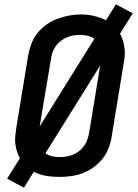

<svg xmlns="http://www.w3.org/2000/svg" viewBox="-20 -813 640 891"><path d="M91 58 13 16 72 -78Q64 -94 58.5 -111.5Q53 -129 51 -147Q49 -165 51 -184Q53 -203 56 -222L111 -557Q116 -584 126 -610.5Q136 -637 154 -659.5Q172 -682 196 -699Q220 -716 247 -726Q274 -736 301 -741Q328 -746 355 -746Q386 -746 416 -739Q446 -732 472 -719L518 -793L596 -751L537 -657Q546 -641 551 -623.5Q556 -606 558 -588Q560 -570 558.5 -551Q557 -532 553 -513L498 -178Q494 -151 483.5 -124.5Q473 -98 455 -75.5Q437 -53 413 -36Q389 -19 362.5 -9Q336 1 308.5 4.5Q281 8 255 8Q224 8 193.5 3Q163 -2 137 -16ZM164 -226 418 -633Q404 -643 386.5 -647Q369 -651 351 -651Q336 -651 320.5 -648.5Q305 -646 290 -639.5Q275 -633 262 -623Q249 -613 239.5 -600Q230 -587 224.5 -572Q219 -557 217 -542ZM256 -84Q272 -84 287.5 -86.5Q303 -89 318 -95Q333 -101 346 -111Q359 -121 369 -134.5Q379 -148 384.5 -163Q390 -178 393 -193L445 -509L191 -102Q204 -92 221 -88Q238 -84 256 -84Z"/></svg>

Font: Iosevka Curly SmBdEx
Style: Italic
Weight: 600
Width: 7
Italic angle: -9°
Monospace: yes
Designer: Belleve Invis
Foundry: Belleve Invis
Version: Version 11.1.0; ttfautohint (v1.8.3)